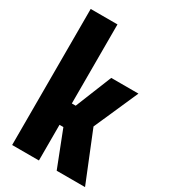

<svg xmlns="http://www.w3.org/2000/svg" viewBox="-227 -977 1022 1161"><g transform="rotate(30 284.0 -396.0)"><path d="M53 79V-871H240V-319H267L369 -572H559L423 -264L562 79H364L267 -170H240V79Z"/></g></svg>

Font: Farlight84_Sys_V01
Style: Bold
Weight: 700
Designer: Monotype Design Team, Nadine Chahine and Nizar Qandah
Foundry: Monotype Imaging Inc.
Version: Version 2.004;October 31, 2024;FontCreator 14.0.0.2814 64-bi